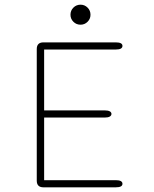

<svg xmlns="http://www.w3.org/2000/svg" viewBox="-20 -800 659 820"><path d="M503 -604Q503 -588.5 474.5 -588.5H168.5V-328.5H427.5Q441.5 -328.5 448.8 -324.5Q456 -320.5 456 -313.5Q456 -306.5 448.8 -302.2Q441.5 -298 427.5 -298H168.5V-30.5H474.5Q503 -30.5 503 -15Q503 0 474.5 0H165.5Q137 0 137 -28.5V-590.5Q137 -619 165.5 -619H474.5Q503 -619 503 -604ZM324 -694.5Q306 -694.5 293.5 -707Q281 -719.5 281 -737Q281 -755 293.5 -767.5Q306 -780 324 -780Q341.5 -780 354 -767.5Q366.5 -755 366.5 -737Q366.5 -719.5 354 -707Q341.5 -694.5 324 -694.5Z"/></svg>

Font: Sono ExtraLight Monospace ExtraLight
Style: Regular
Weight: 250
Version: Version 2.112